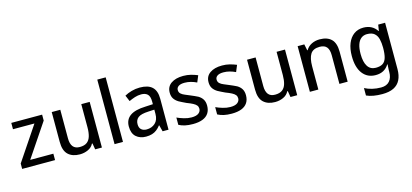

<svg xmlns="http://www.w3.org/2000/svg" viewBox="-80 -1434 4965 2316"><g transform="rotate(-15 2403.0 -276.5)"><path d="M35 0V-67L320 -491H52V-570H437V-496L157 -80H446V0Z M754 11Q662 11 609.5 -38.5Q557 -88 557 -197V-570H664V-212Q664 -145 691.5 -110Q719 -75 776 -75Q834 -75 866.5 -99.5Q899 -124 912.5 -170Q926 -216 926 -279V-570H1031V0H947L934 -77H927Q905 -33 857.5 -11Q810 11 754 11Z M1189 0V-806H1294V0Z M1581 11Q1506 11 1458 -31.5Q1410 -74 1410 -161Q1410 -247 1473 -292Q1536 -337 1666 -341L1760 -346V-378Q1760 -445 1732 -471Q1704 -497 1654 -497Q1612 -497 1574 -484.5Q1536 -472 1499 -455L1467 -531Q1506 -553 1555.5 -567Q1605 -581 1658 -581Q1762 -581 1812.5 -533.5Q1863 -486 1863 -386V0H1789L1768 -80H1765Q1741 -49 1715 -29Q1689 -9 1656.5 1Q1624 11 1581 11ZM1610 -71Q1674 -71 1717 -110Q1760 -149 1760 -225V-278L1684 -274Q1592 -270 1555.5 -241.5Q1519 -213 1519 -160Q1519 -114 1544.5 -92.5Q1570 -71 1610 -71Z M2167 11Q2110 11 2068 1.5Q2026 -8 1992 -26V-117Q2029 -100 2077 -85.5Q2125 -71 2171 -71Q2231 -71 2259.5 -93Q2288 -115 2288 -149Q2288 -173 2274.5 -190Q2261 -207 2232 -222.5Q2203 -238 2155 -256Q2130 -268 2108.5 -278.5Q2087 -289 2067 -300Q2031 -322 2011.5 -352Q1992 -382 1992 -428Q1992 -502 2049 -541.5Q2106 -581 2200 -581Q2251 -581 2294 -570Q2337 -559 2379 -542L2345 -460Q2310 -477 2272.5 -487Q2235 -497 2195 -497Q2145 -497 2119.5 -479.5Q2094 -462 2094 -433Q2094 -404 2113 -386.5Q2132 -369 2162.5 -357Q2193 -345 2227 -330Q2253 -320 2274.5 -309.5Q2296 -299 2315 -290Q2350 -269 2369 -238Q2388 -207 2388 -160Q2388 -104 2362.5 -65.5Q2337 -27 2287.5 -8Q2238 11 2167 11Z M2652 11Q2595 11 2553 1.5Q2511 -8 2477 -26V-117Q2514 -100 2562 -85.5Q2610 -71 2656 -71Q2716 -71 2744.5 -93Q2773 -115 2773 -149Q2773 -173 2759.5 -190Q2746 -207 2717 -222.5Q2688 -238 2640 -256Q2615 -268 2593.5 -278.5Q2572 -289 2552 -300Q2516 -322 2496.5 -352Q2477 -382 2477 -428Q2477 -502 2534 -541.5Q2591 -581 2685 -581Q2736 -581 2779 -570Q2822 -559 2864 -542L2830 -460Q2795 -477 2757.5 -487Q2720 -497 2680 -497Q2630 -497 2604.5 -479.5Q2579 -462 2579 -433Q2579 -404 2598 -386.5Q2617 -369 2647.5 -357Q2678 -345 2712 -330Q2738 -320 2759.5 -309.5Q2781 -299 2800 -290Q2835 -269 2854 -238Q2873 -207 2873 -160Q2873 -104 2847.5 -65.5Q2822 -27 2772.5 -8Q2723 11 2652 11Z M3193 11Q3101 11 3048.5 -38.5Q2996 -88 2996 -197V-570H3103V-212Q3103 -145 3130.5 -110Q3158 -75 3215 -75Q3273 -75 3305.5 -99.5Q3338 -124 3351.5 -170Q3365 -216 3365 -279V-570H3470V0H3386L3373 -77H3366Q3344 -33 3296.5 -11Q3249 11 3193 11Z M3628 0V-570H3711L3727 -492H3732Q3758 -536 3803.5 -558.5Q3849 -581 3904 -581Q3999 -581 4049.5 -531.5Q4100 -482 4100 -373V0H3997V-358Q3997 -426 3969.5 -460Q3942 -494 3882 -494Q3799 -494 3766.5 -442Q3734 -390 3734 -290V0Z M4467 253Q4408 253 4358.5 244.5Q4309 236 4270 218V125Q4311 147 4363 159.5Q4415 172 4473 172Q4543 172 4579 130Q4615 88 4615 16V-6L4619 -78H4615Q4587 -33 4546 -11Q4505 11 4449 11Q4346 11 4287 -66Q4228 -143 4228 -284Q4228 -376 4255 -442.5Q4282 -509 4331.5 -545Q4381 -581 4450 -581Q4504 -581 4546.5 -559.5Q4589 -538 4618 -494H4622L4634 -570H4720V8Q4720 88 4692.5 143Q4665 198 4609 225.5Q4553 253 4467 253ZM4473 -74Q4527 -74 4559 -94Q4591 -114 4605 -160.5Q4619 -207 4619 -285Q4619 -345 4607.5 -392.5Q4596 -440 4564 -467Q4532 -494 4472 -494Q4429 -494 4398.5 -469.5Q4368 -445 4352.5 -398Q4337 -351 4337 -282Q4337 -181 4371.5 -127.5Q4406 -74 4473 -74Z"/></g></svg>

Font: Menbere
Style: Regular
Weight: 400
Designer: Aleme Tadesse
Foundry: Sorkin Type Co
Version: Version 1.000